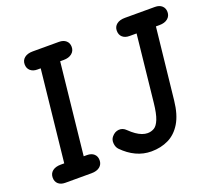

<svg xmlns="http://www.w3.org/2000/svg" viewBox="-159 -1218 1596 1432"><g transform="rotate(-20 639.0 -502.0)"><path d="M125.5 0Q90.5 0 70.2 -18.2Q50 -36.5 50 -67.5Q50 -101 74 -120Q98 -139 140 -139H167.5L245 -865H218Q184 -865 163.2 -883.5Q142.5 -902 142.5 -934Q142.5 -966 166.5 -985Q190.5 -1004 232 -1004H440.5Q475.5 -1004 496.2 -985.8Q517 -967.5 517 -936.5Q517 -904.5 492.8 -884.8Q468.5 -865 427.5 -865H399.5L322 -139H348Q383 -139 403.2 -120.8Q423.5 -102.5 423.5 -71.5Q423.5 -38.5 399.5 -19.2Q375.5 0 333.5 0ZM810.5 0Q747 0 690 -26.8Q633 -53.5 584 -104Q566.5 -122.5 564 -153.2Q561.5 -184 579 -204Q602.5 -232.5 634.8 -235Q667 -237.5 692 -212Q717 -187.5 740.8 -171Q764.5 -154.5 787 -146.2Q809.5 -138 830 -138Q858.5 -138 882.2 -151.8Q906 -165.5 923.2 -208Q940.5 -250.5 949.5 -335.5L1006 -865H949.5Q914.5 -865 894.2 -883.5Q874 -902 874 -934Q874 -966 898 -985Q922 -1004 964 -1004H1202Q1237 -1004 1257.2 -985.8Q1277.5 -967.5 1277.5 -936.5Q1277.5 -904.5 1253.5 -884.8Q1229.5 -865 1187.5 -865H1159.5L1098 -298Q1086.5 -190.5 1047 -125Q1007.5 -59.5 946.8 -29.8Q886 0 810.5 0Z"/></g></svg>

Font: Edu SA Hand
Style: Bold
Weight: 700
Designer: Tina and Corey Anderson, Eben Sorkin, Mirko Velimirovic
Foundry: Google for Education
Version: Version 2.000